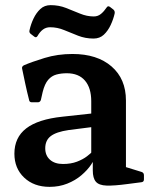

<svg xmlns="http://www.w3.org/2000/svg" viewBox="-20 -716 595 747"><path d="M173 11Q112 11 74 -25Q36 -61 36 -118Q36 -181 82 -216.5Q128 -252 223 -262L351 -276L349 -223L247 -210Q199 -203 177.5 -186.5Q156 -170 156 -139Q156 -111 174.5 -94.5Q193 -78 225 -78Q256 -78 279.5 -87Q303 -96 318.5 -108Q334 -120 340 -127L352 -115Q349 -97 334.5 -75.5Q320 -54 296.5 -34Q273 -14 241.5 -1.5Q210 11 173 11ZM335 -322Q335 -374 310.5 -402.5Q286 -431 240 -431Q218 -431 199.5 -426Q181 -421 167.5 -405.5Q154 -390 146 -358L139 -327Q136 -318 127 -318H104Q94 -318 93 -328Q85 -359 78.5 -389.5Q72 -420 66 -449Q64 -457 73 -462Q103 -475 153.5 -490.5Q204 -506 262 -506Q358 -506 414 -457.5Q470 -409 470 -325V-162H335ZM470 -162V-38L450 -72L531 -47Q540 -44 540 -34V-18Q540 -8 530 -7L476 0Q424 7 394.5 6Q365 5 353 -9Q341 -23 341 -53V-101L335 -109V-162ZM101 -583Q92 -589 95 -599Q100 -622 110.5 -644Q121 -666 137 -681Q153 -696 177 -696Q209 -696 237 -685Q265 -674 291.5 -663Q318 -652 345 -652Q361 -652 373 -662Q385 -672 395 -687Q400 -695 408 -689L421 -679Q428 -673 426 -663Q421 -641 410.5 -618.5Q400 -596 384 -581Q368 -566 344 -566Q312 -566 284 -577Q256 -588 229.5 -599Q203 -610 175 -610Q159 -610 147 -601Q135 -592 126 -576Q121 -568 114 -573Z"/></svg>

Font: Hahmlet SemiBold
Style: Regular
Weight: 600
Version: Version 1.002